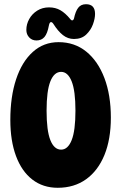

<svg xmlns="http://www.w3.org/2000/svg" viewBox="-20 -898 575 911"><path d="M254 -7Q184 -7 133.5 -46Q83 -85 56 -157.5Q29 -230 29 -329Q29 -439 56.5 -522Q84 -605 135.5 -651.5Q187 -698 258 -698Q334 -698 389.5 -653Q445 -608 475.5 -527.5Q506 -447 506 -340Q506 -237 475.5 -162.5Q445 -88 388.5 -47.5Q332 -7 254 -7ZM270 -188Q302 -188 320 -233Q338 -278 338 -373Q338 -467 320 -512Q302 -557 270 -557Q237 -557 219 -512Q201 -467 201 -373Q201 -278 219 -233Q237 -188 270 -188ZM213 -863Q243 -863 266.5 -849.5Q290 -836 313 -808Q319 -800 324 -801.5Q329 -803 331 -810Q338 -844 351 -861Q364 -878 388 -878Q431 -878 431 -832Q431 -810 421 -782.5Q411 -755 389 -734Q367 -713 331 -713Q302 -713 278.5 -731.5Q255 -750 233 -785Q227 -794 221 -793Q215 -792 212 -777Q205 -739 191 -722.5Q177 -706 153 -706Q132 -706 118.5 -720.5Q105 -735 105 -756Q105 -783 118.5 -807.5Q132 -832 156.5 -847.5Q181 -863 213 -863Z"/></svg>

Font: DynaPuff Condensed Medium
Style: Regular
Weight: 500
Width: 3
Designer: Toshi Omagari, Jennifer Daniel
Foundry: Google Fonts
Version: Version 2.000; ttfautohint (v1.8.4.7-5d5b)